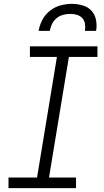

<svg xmlns="http://www.w3.org/2000/svg" viewBox="-20 -975 540 995"><path d="M374 0H24V-55H172L275 -680H135V-735H485V-680H337L234 -55H374ZM180 -815Q185 -844 199.5 -872Q214 -900 239 -919.5Q264 -939 293.5 -947Q323 -955 352 -955Q381 -955 408.5 -947Q436 -939 454 -919.5Q472 -900 477.5 -872Q483 -844 478 -815H420Q423 -833 420.5 -850.5Q418 -868 407 -880.5Q396 -893 379 -898Q362 -903 344 -903Q326 -903 307 -898Q288 -893 273 -880.5Q258 -868 249.5 -850.5Q241 -833 238 -815Z"/></svg>

Font: Iosevka Light
Style: Italic
Weight: 300
Italic angle: -9°
Monospace: yes
Designer: Belleve Invis
Foundry: Belleve Invis
Version: Version 32.5.0; ttfautohint (v1.8.4)